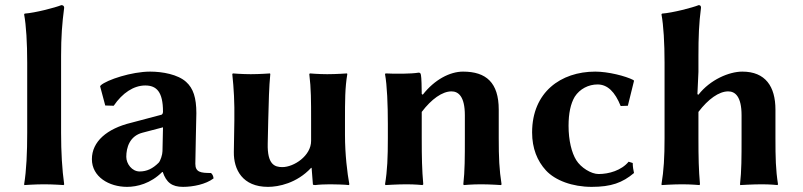

<svg xmlns="http://www.w3.org/2000/svg" viewBox="-20 -718 3129 748"><path d="M86 -200C86 -125 83 -54 74 0L75 3C75 3 117 0 152 0C186 0 228 3 228 3L230 0C222 -57 218 -125 218 -200V-500C218 -575 222 -627 230 -688C230 -695 225 -698 219 -698C194 -688 117 -668 76 -665L74 -662C82 -619 86 -550 86 -474Z M741 -80C741 -109 745 -266 745 -277C745 -337 733 -374 705 -399C673 -428 613 -439 565 -439C493 -439 397 -407 373 -386L370 -382L390 -307L423 -306C457 -356 501 -385 546 -385C590 -385 615 -360 615 -283C615 -276 612 -272 609 -271L492 -240C396 -217 338 -166 338 -98C338 -29 405 10 475 10C514 10 567 -3 612 -48H614C628 -7 650 10 693 10C732 10 782 0 812 -23C811 -32 808 -39 802 -44C762 -44 741 -47 741 -80ZM615 -222 613 -129C613 -116 605 -91 598 -84C575 -61 552 -50 524 -50C494 -50 472 -80 472 -107C472 -143 485 -188 535 -201Z M1192 -64H1194L1199 0C1199 2 1202 3 1208 3C1221 1 1251 0 1266 0C1278 0 1326 1 1339 3L1341 0C1333 -43 1324 -117 1324 -192V-249C1324 -324 1324 -376 1333 -429L1332 -432C1332 -432 1290 -429 1255 -429C1221 -429 1187 -432 1187 -432L1185 -429C1192 -373 1192 -325 1192 -249V-169C1192 -111 1125 -67 1080 -67C1050 -67 1021 -77 1023 -159L1025 -249C1027 -324 1028 -378 1033 -429L1032 -432C1032 -432 992 -429 957 -429C923 -429 887 -432 887 -432L885 -429C891 -372 894 -321 893 -249L891 -126C890 -57 925 10 1024 10C1065 10 1136 -4 1192 -64Z M1923 -180V-291C1923 -396 1874 -439 1784 -439C1733 -439 1673 -408 1627 -349L1623 -352C1623 -375 1622 -417 1620 -425C1619 -432 1617 -435 1611 -435C1582 -430 1517 -430 1482 -432L1480 -429C1488 -386 1491 -310 1491 -235V-180C1491 -105 1489 -54 1480 0L1482 3C1482 3 1529 0 1564 0C1598 0 1626 3 1626 3L1629 0C1624 -57 1623 -104 1623 -180V-282C1661 -332 1703 -362 1739 -362C1766 -362 1791 -342 1791 -269V-180C1791 -105 1791 -53 1785 0L1787 3C1787 3 1819 0 1854 0C1888 0 1932 3 1932 3L1934 0C1925 -57 1923 -104 1923 -180Z M2308 -389C2347 -389 2376 -360 2398 -305L2426 -306L2450 -403L2448 -406C2417 -422 2349 -439 2299 -439C2165 -439 2053 -359 2053 -202C2053 -140 2073 -91 2107 -54C2143 -15 2210 10 2285 10C2361 10 2405 -6 2450 -44C2448 -54 2445 -67 2445 -83L2429 -88C2401 -54 2352 -40 2312 -40C2283 -40 2243 -65 2225 -94C2207 -123 2195 -171 2195 -228C2195 -276 2203 -314 2219 -341C2239 -372 2273 -389 2308 -389Z M2569 -474V-180C2569 -105 2566 -54 2557 0L2558 3C2558 3 2603 0 2638 0C2672 0 2705 3 2705 3L2707 0C2702 -57 2701 -104 2701 -180V-282C2739 -332 2781 -362 2817 -362C2844 -362 2869 -342 2869 -269V-180C2869 -105 2869 -53 2863 0L2864 3C2864 3 2913 0 2948 0C2982 0 3009 3 3009 3L3011 0C3002 -57 3001 -104 3001 -180V-291C3001 -381 2962 -439 2872 -439C2821 -439 2747 -408 2701 -349L2697 -351L2701 -438V-500C2701 -575 2703 -627 2711 -688C2711 -695 2708 -698 2702 -698C2677 -688 2600 -668 2559 -665L2557 -662C2565 -619 2569 -550 2569 -474Z"/></svg>

Font: Libertinus Sans
Style: Bold
Weight: 700
Designer: Philipp H. Poll, Khaled Hosny
Foundry: Caleb Maclennan
Version: Version 7.050;RELEASE